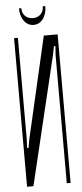

<svg xmlns="http://www.w3.org/2000/svg" viewBox="-58 -868 383 900"><g transform="rotate(-5 134.0 -418.0)"><path d="M237 -699V0H219V-605L222 -645H215L207 -605L62 0H32V-699H50V-221L48 -181H55L62 -221L172 -699ZM179 -836H191Q191 -799 173.5 -776Q156 -753 129 -753Q102 -753 84.5 -776.5Q67 -800 67 -836H78Q78 -813 92 -799Q106 -785 129 -785Q151 -785 165 -799Q179 -813 179 -836Z"/></g></svg>

Font: Moniqa Cond Heading
Style: Regular
Weight: 400
Width: 3
Designer: Rajesh Rajput
Foundry: Rajesh Rajput
Version: Version 1.000